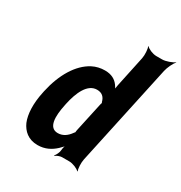

<svg xmlns="http://www.w3.org/2000/svg" viewBox="-185 -909 1009 1069"><g transform="rotate(30 319.5 -375.0)"><path d="M309 13 312 15C320 8 340 0 352 0H399C422 0 455 14 465 26L467 24C461 11 459 -26 464 -50L604 -700C609 -724 627 -761 639 -774V-776C624 -764 586 -750 563 -750H525C502 -750 470 -764 461 -776L459 -774C465 -761 468 -724 463 -700L421 -502C418 -489 416 -472 418 -464L423 -465C422 -474 412 -488 406 -497C388 -522 361 -538 319 -538C291 -538 264 -532 239 -519C163 -479 108 -387 82 -268L80 -258C63 -179 66 -112 85 -66C104 -24 139 10 200 10C247 10 283 -9 313 -37C324 -47 339 -63 344 -73L341 -74C335 -65 330 -46 329 -32C329 -19 318 5 309 13ZM389 -356 349 -172C349 -170 346 -156 347 -155L350 -159C349 -160 342 -152 341 -150C322 -123 297 -104 264 -104C204 -104 204 -178 221 -258L223 -268C240 -348 273 -423 334 -423C367 -423 384 -405 391 -377C392 -376 395 -368 396 -369L394 -373C393 -372 389 -358 389 -356Z"/></g></svg>

Font: Asimov
Style: EdgeExtremeIt
Weight: 500
Designer: Google
Version: Version 2.000980: 2014